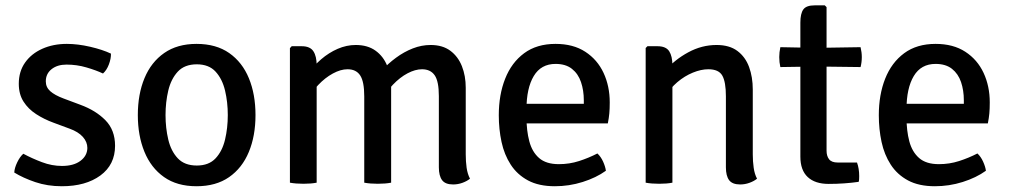

<svg xmlns="http://www.w3.org/2000/svg" viewBox="-20 -666 3680 700"><path d="M32 -37Q33 -54 42.8 -74.2Q52.5 -94.5 65 -105.5Q96.5 -88.5 132.8 -74.8Q169 -61 206 -61Q248.5 -61 273.2 -79.5Q298 -98 298.5 -126.5Q298.5 -148.5 282 -167Q265.5 -185.5 233.5 -197L175.5 -218.5Q141 -231 112 -249.8Q83 -268.5 65.8 -295.5Q48.5 -322.5 48.5 -360.5Q48.5 -405.5 71.5 -438Q94.5 -470.5 134.2 -488.2Q174 -506 223.5 -506Q263.5 -506 308.8 -495.5Q354 -485 384.5 -470.5Q385 -452.5 377 -431.2Q369 -410 355.5 -398Q330 -410 295 -420.2Q260 -430.5 222.5 -430.5Q189 -430.5 168 -413.8Q147 -397 147 -369.5Q147 -348 163.2 -333.5Q179.5 -319 211.5 -307L273 -284Q329 -263.5 364.2 -227.8Q399.5 -192 399.5 -134.5Q399.5 -65.5 346 -26.2Q292.5 13 205.5 13Q153 13 108.8 -2Q64.5 -17 32 -37Z M911.5 -246.5Q911.5 -170.5 887.2 -112Q863 -53.5 815.2 -20.2Q767.5 13 696.5 13Q625.5 13 578 -20.5Q530.5 -54 506.5 -112.8Q482.5 -171.5 482.5 -246.5Q482.5 -322.5 506.8 -381Q531 -439.5 578.8 -472.8Q626.5 -506 696.5 -506Q768 -506 815.8 -472.5Q863.5 -439 887.5 -380.5Q911.5 -322 911.5 -246.5ZM583.5 -246.5Q583.5 -199.5 593.5 -157.2Q603.5 -115 628.2 -88.8Q653 -62.5 697.5 -62.5Q741.5 -62.5 766 -88.8Q790.5 -115 800.5 -157.2Q810.5 -199.5 810.5 -246.5Q810.5 -293.5 800.5 -335.8Q790.5 -378 766 -404.8Q741.5 -431.5 697.5 -431.5Q653 -431.5 628.2 -404.8Q603.5 -378 593.5 -335.8Q583.5 -293.5 583.5 -246.5Z M1080 -497.5Q1110.5 -497.5 1122.5 -479.2Q1134.5 -461 1134.5 -428V0Q1114.5 4 1086.5 4Q1058 4 1037 0V-490.5L1043.5 -497.5ZM1308 -314.5Q1308 -368.5 1293.2 -391Q1278.5 -413.5 1247 -413.5Q1222 -413.5 1193.5 -398Q1165 -382.5 1140 -356Q1115 -329.5 1101 -297V-394Q1122.5 -425.5 1150.8 -449.8Q1179 -474 1211.2 -488Q1243.5 -502 1277 -502Q1320.5 -502 1349.2 -481.2Q1378 -460.5 1392 -425.2Q1406 -390 1406 -347V0Q1385.5 4 1357.5 4Q1329 4 1308 0ZM1580 -315.5Q1580 -369.5 1564.8 -391.5Q1549.5 -413.5 1518.5 -413.5Q1494 -413.5 1466 -398.8Q1438 -384 1412.5 -357.2Q1387 -330.5 1370 -295V-407Q1394.5 -434 1423.8 -455.5Q1453 -477 1485 -489.5Q1517 -502 1550 -502Q1593.5 -502 1621.8 -481Q1650 -460 1664 -424.8Q1678 -389.5 1678 -346V-103.5Q1678 -77.5 1681.2 -54.5Q1684.5 -31.5 1693.5 -14.5Q1682.5 -5.5 1666 0.5Q1649.5 6.5 1632 6.5Q1603.5 6.5 1591.8 -9.2Q1580 -25 1580 -56Z M1859.5 -216V-287.5H2108.5V-300.5Q2108.5 -336.5 2098.2 -366.8Q2088 -397 2065.2 -415Q2042.5 -433 2005.5 -433Q1952.5 -433 1926 -388.8Q1899.5 -344.5 1899.5 -268V-238Q1899.5 -189.5 1909.8 -150.8Q1920 -112 1945.5 -89.8Q1971 -67.5 2017.5 -67.5Q2056 -67.5 2091 -78.8Q2126 -90 2158 -106.5Q2170.5 -95 2178.8 -76.8Q2187 -58.5 2189 -43.5Q2153.5 -18 2104.2 -2.5Q2055 13 2003 13Q1944.5 13 1905 -8.2Q1865.5 -29.5 1842 -65.8Q1818.5 -102 1808.5 -148.5Q1798.5 -195 1798.5 -246Q1798.5 -320.5 1821.8 -379.2Q1845 -438 1891 -472Q1937 -506 2005.5 -506Q2070 -506 2114 -477.2Q2158 -448.5 2180.5 -400.2Q2203 -352 2203 -292.5Q2203 -269.5 2201.5 -252.8Q2200 -236 2196 -216Z M2377 -497.5Q2408 -497.5 2419.8 -479.2Q2431.5 -461 2431.5 -428V0Q2411.5 4 2383.5 4Q2355 4 2334 0V-491L2340.5 -497.5ZM2724.5 -103.5Q2724.5 -77.5 2727.8 -54.5Q2731 -31.5 2740 -14.5Q2729 -5.5 2712.5 0.5Q2696 6.5 2678.5 6.5Q2650 6.5 2638.2 -9.2Q2626.5 -25 2626.5 -56V-315Q2626.5 -367 2613.5 -390.2Q2600.5 -413.5 2562.5 -413.5Q2536 -413.5 2506 -401.2Q2476 -389 2449.5 -366.5Q2423 -344 2406.5 -314.5V-409.5Q2440 -448.5 2489.2 -475.2Q2538.5 -502 2592.5 -502Q2639.5 -502 2668.5 -480.2Q2697.5 -458.5 2711 -421.8Q2724.5 -385 2724.5 -339.5Z M2898 -583.5Q2898 -616.5 2908.8 -631.5Q2919.5 -646.5 2950.5 -646.5H2987L2993.5 -640V-116.5Q2993.5 -97 3002.8 -85.2Q3012 -73.5 3034 -73.5H3104.5Q3112.5 -51.5 3112.5 -24Q3112.5 -18.5 3112.2 -13Q3112 -7.5 3110.5 -3Q3086 0.5 3058.2 2.5Q3030.5 4.5 3001 4.5Q2951.5 4.5 2924.8 -20.5Q2898 -45.5 2898 -95ZM3117.5 -494Q3122 -475 3122 -458Q3122 -439 3117.5 -421.5L2956.5 -423.5L2825 -421.5Q2821 -439 2821 -458Q2821 -475 2825 -494L2957 -491.5Z M3245 -216V-287.5H3494V-300.5Q3494 -336.5 3483.8 -366.8Q3473.5 -397 3450.8 -415Q3428 -433 3391 -433Q3338 -433 3311.5 -388.8Q3285 -344.5 3285 -268V-238Q3285 -189.5 3295.2 -150.8Q3305.5 -112 3331 -89.8Q3356.5 -67.5 3403 -67.5Q3441.5 -67.5 3476.5 -78.8Q3511.5 -90 3543.5 -106.5Q3556 -95 3564.2 -76.8Q3572.5 -58.5 3574.5 -43.5Q3539 -18 3489.8 -2.5Q3440.5 13 3388.5 13Q3330 13 3290.5 -8.2Q3251 -29.5 3227.5 -65.8Q3204 -102 3194 -148.5Q3184 -195 3184 -246Q3184 -320.5 3207.2 -379.2Q3230.5 -438 3276.5 -472Q3322.5 -506 3391 -506Q3455.5 -506 3499.5 -477.2Q3543.5 -448.5 3566 -400.2Q3588.5 -352 3588.5 -292.5Q3588.5 -269.5 3587 -252.8Q3585.5 -236 3581.5 -216Z"/></svg>

Font: Signika Negative
Style: Regular
Weight: 400
Designer: Anna Giedry
Foundry: Anna Giedry
Version: Version 2.001